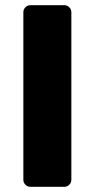

<svg xmlns="http://www.w3.org/2000/svg" viewBox="-20 -720 365 740"><path d="M70 0ZM70 -27V-673Q70 -684 78 -692Q86 -700 97 -700H228Q239 -700 247 -692Q255 -684 255 -673V-27Q255 -16 247 -8Q239 0 228 0H97Q86 0 78 -8Q70 -16 70 -27Z"/></svg>

Font: Hezaedrus
Style: Bold
Weight: 700
Designer: Hubert & Fischer
Foundry: Hubert & Fischer
Version: Version 1.10;September 3, 2019;FontCreator 11.5.0.2425 64-bi